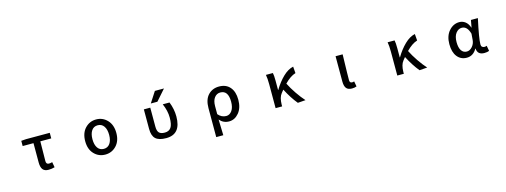

<svg xmlns="http://www.w3.org/2000/svg" viewBox="-13 -1804 8025 3048"><g transform="rotate(-15 4000.0 -280.5)"><path d="M568.4 12.7Q501 12.7 472.2 -25.4Q443.4 -63.5 443.4 -139.6V-458H265.6V-543.9L345.7 -549.8H735.4V-458H555.7Q551.8 -304.7 551.8 -133.8Q551.8 -81.1 596.7 -81.1Q623 -81.1 652.3 -89.8L668 -2Q618.2 12.7 568.4 12.7Z M1500 12.7Q1391.6 12.7 1317.9 -64.5Q1244.1 -141.6 1244.1 -274.4Q1244.1 -408.2 1317.9 -486.3Q1391.6 -564.5 1500 -564.5Q1607.4 -564.5 1681.6 -486.3Q1755.9 -408.2 1755.9 -274.4Q1755.9 -142.6 1681.6 -64.9Q1607.4 12.7 1500 12.7ZM1637.7 -274.4Q1637.7 -364.3 1601.6 -416.5Q1565.4 -468.8 1500 -468.8Q1434.6 -468.8 1398.9 -416.5Q1363.3 -364.3 1363.3 -274.4Q1363.3 -184.6 1398.9 -132.8Q1434.6 -81.1 1500 -81.1Q1565.4 -81.1 1601.6 -133.3Q1637.7 -185.5 1637.7 -274.4Z M2668.9 -760.7 2513.7 -584H2405.3L2519.5 -760.7ZM2744.1 -281.2Q2744.1 10.7 2502 10.7Q2380.9 10.7 2327.6 -39.1Q2274.4 -88.9 2274.4 -201.2V-522.5H2379.9V-210.9Q2379.9 -139.6 2408.2 -109.9Q2436.5 -80.1 2502 -80.1Q2570.3 -80.1 2604 -127.9Q2637.7 -175.8 2637.7 -292Q2637.7 -402.3 2585 -522.5H2696.3Q2744.1 -401.4 2744.1 -281.2Z M3270.5 200.2V-276.4Q3270.5 -417 3340.3 -490.7Q3410.2 -564.5 3519.5 -564.5Q3634.8 -564.5 3698.7 -489.7Q3762.7 -415 3762.7 -284.2Q3762.7 -148.4 3695.3 -67.9Q3627.9 12.7 3535.2 12.7Q3440.4 12.7 3378.9 -59.6Q3385.7 177.7 3386.7 200.2ZM3512.7 -82Q3569.3 -82 3606.9 -135.3Q3644.5 -188.5 3644.5 -282.2Q3644.5 -467.8 3514.6 -467.8Q3456.1 -467.8 3418 -418.5Q3379.9 -369.1 3379.9 -279.3V-147.5Q3435.5 -82 3512.7 -82Z M4791 0 4663.1 9.8Q4573.2 -98.6 4494.1 -252Q4490.2 -247.1 4476.6 -231Q4462.9 -214.8 4456.1 -205.1Q4409.2 -148.4 4407.2 -30.3V0H4299.8V-393.6Q4299.8 -487.3 4288.1 -549.8H4402.3Q4412.1 -510.7 4412.1 -418.9V-268.6H4416Q4485.4 -384.8 4568.8 -465.3Q4652.3 -545.9 4739.3 -564.5L4748 -456.1Q4660.2 -429.7 4565.4 -332Q4606.4 -249 4668.9 -157.2Q4731.4 -65.4 4791 0Z M5553.7 12.7Q5488.3 12.7 5460.4 -23.9Q5432.6 -60.5 5432.6 -132.8V-549.8H5548.8Q5547.9 -502 5545.4 -411.1Q5543 -320.3 5541.5 -250Q5540 -179.7 5540 -126Q5540 -81.1 5581.1 -81.1Q5597.7 -81.1 5614.3 -87.9L5629.9 -1Q5597.7 12.7 5553.7 12.7Z M6791 0 6663.1 9.8Q6573.2 -98.6 6494.1 -252Q6490.2 -247.1 6476.6 -231Q6462.9 -214.8 6456.1 -205.1Q6409.2 -148.4 6407.2 -30.3V0H6299.8V-393.6Q6299.8 -487.3 6288.1 -549.8H6402.3Q6412.1 -510.7 6412.1 -418.9V-268.6H6416Q6485.4 -384.8 6568.8 -465.3Q6652.3 -545.9 6739.3 -564.5L6748 -456.1Q6660.2 -429.7 6565.4 -332Q6606.4 -249 6668.9 -157.2Q6731.4 -65.4 6791 0Z M7441.4 12.7Q7343.8 12.7 7285.2 -60.5Q7226.6 -133.8 7226.6 -266.6Q7226.6 -401.4 7297.9 -482.9Q7369.1 -564.5 7468.8 -564.5Q7522.5 -564.5 7565.9 -531.7Q7609.4 -499 7632.8 -430.7H7635.7L7657.2 -549.8H7771.5Q7702.1 -232.4 7702.1 -135.7Q7702.1 -108.4 7716.8 -94.7Q7731.4 -81.1 7755.9 -81.1Q7774.4 -81.1 7793 -88.9L7808.6 -2Q7777.3 12.7 7729.5 12.7Q7617.2 12.7 7610.4 -91.8H7606.4Q7546.9 12.7 7441.4 12.7ZM7466.8 -82Q7515.6 -82 7556.2 -127.9Q7596.7 -173.8 7601.6 -236.3L7609.4 -336.9Q7573.2 -467.8 7483.4 -467.8Q7426.8 -467.8 7386.2 -415.5Q7345.7 -363.3 7345.7 -268.6Q7345.7 -177.7 7377.4 -129.9Q7409.2 -82 7466.8 -82Z"/></g></svg>

Font: GenEi Gothic M SemiBold
Style: Regular
Weight: 500
Designer: o_tamon (Modified); [Source Han Sans]
Ryoko NISHIZUKA  (kana & ideographs); Paul D. Hunt (Latin, Greek & Cyrillic); Wenl
Version: Version 1.1a;Original Version 1.004